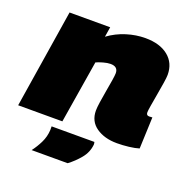

<svg xmlns="http://www.w3.org/2000/svg" viewBox="-133 -685 983 1008"><g transform="rotate(20 358.0 -181.5)"><path d="M90 -550H317L308 -494Q353 -527 406 -543.5Q459 -560 511 -560Q592 -560 639 -522Q686 -484 686 -418Q686 -404 681 -372Q676 -340 669.5 -303.5Q663 -267 658 -237Q653 -207 653 -197Q653 -180 669 -180Q678 -180 687 -181L680 -5Q658 2 624 6Q590 10 558 10Q488 10 442 -22Q396 -54 396 -114Q396 -130 400.5 -161.5Q405 -193 411.5 -228.5Q418 -264 422.5 -293Q427 -322 427 -333Q427 -370 385 -370Q368 -370 345 -363.5Q322 -357 307 -350L250 0H3ZM206 44H445Q447 51 447 58Q443 102 414 137Q385 172 351 197H150Q172 168 188 135Q204 102 206 65Q206 60 206 54.5Q206 49 206 44Z"/></g></svg>

Font: Georama Extended Black
Style: Italic
Weight: 900
Width: 7
Italic angle: -9°
Designer: Jean-Baptiste Levee
Foundry: Production Type
Version: Version 1.000